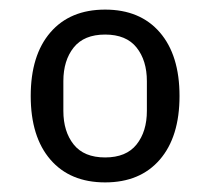

<svg xmlns="http://www.w3.org/2000/svg" viewBox="-20 -724 438 400"><path d="M199 -344Q126 -344 85 -391.5Q44 -439 44 -524Q44 -609 85 -656.5Q126 -704 199 -704Q272 -704 313 -656.5Q354 -609 354 -524Q354 -439 313 -391.5Q272 -344 199 -344ZM199 -396Q243 -396 264.5 -423Q286 -450 286 -493V-555Q286 -598 264.5 -625Q243 -652 199 -652Q155 -652 133.5 -625Q112 -598 112 -555V-493Q112 -450 133.5 -423Q155 -396 199 -396Z"/></svg>

Font: IBMPlexSans
Style: Regular
Weight: 400
Designer: Mike Abbink, Paul van der Laan, Pieter van Rosmalen
Foundry: Bold Monday
Version: Version 3.1